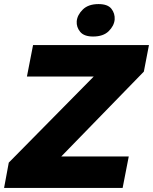

<svg xmlns="http://www.w3.org/2000/svg" viewBox="-32 -921 750 941"><path d="M-12 0 11 -124 459 -578 472 -546H100L130 -700H698L673 -570L237 -122L223 -154H599L569 0ZM424 -742Q380 -742 361 -765Q342 -788 344 -817Q347 -848 374 -874.5Q401 -901 451 -901Q496 -901 514 -878Q532 -855 530 -825Q527 -794 500.5 -768Q474 -742 424 -742Z"/></svg>

Font: REM
Style: Bold Italic
Weight: 700
Italic angle: -11°
Designer: Octavio Pardo
Foundry: Ashler Design
Version: Version 1.005;gftools[0.9.28]